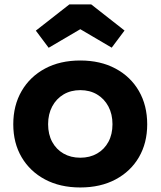

<svg xmlns="http://www.w3.org/2000/svg" viewBox="-20 -836 726 868"><path d="M343 11.5Q251.5 11.5 183.5 -24.8Q115.5 -61 77.8 -125.2Q40 -189.5 40 -274Q40 -359.5 77.8 -424.5Q115.5 -489.5 183.5 -526Q251.5 -562.5 343 -562.5Q434 -562.5 502.2 -526Q570.5 -489.5 608 -424.5Q645.5 -359.5 645.5 -274Q645.5 -189.5 608 -125.2Q570.5 -61 502.5 -24.8Q434.5 11.5 343 11.5ZM343 -123Q386 -123 418.8 -141.8Q451.5 -160.5 470 -194.5Q488.5 -228.5 488.5 -274.5Q488.5 -320 470 -354.8Q451.5 -389.5 418.8 -409Q386 -428.5 343 -428.5Q300 -428.5 267.2 -409Q234.5 -389.5 216 -354.8Q197.5 -320 197.5 -274.5Q197.5 -228.5 216 -194.5Q234.5 -160.5 267.2 -141.8Q300 -123 343 -123ZM392.5 -816 543 -698 485 -620.5 343 -704 200 -620 142 -697.5 293.5 -816Z"/></svg>

Font: Hepta Slab ExtraLight
Style: Bold
Weight: 700
Version: Version 1.102